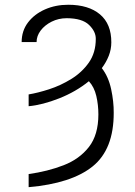

<svg xmlns="http://www.w3.org/2000/svg" viewBox="-20 -558 555 791"><path d="M98 -120.4V-169Q135.3 -175.1 182.5 -190.3Q229.8 -205.6 273.6 -232.6Q317.5 -259.6 346.1 -300.2Q374.6 -340.9 374.6 -397.7Q375 -427.9 346.9 -455.3Q318.9 -482.6 255.3 -483Q221.2 -483 192.8 -468.8Q164.4 -454.5 147.5 -432.2Q130.7 -409.8 130.7 -384.6H69.2Q69.2 -431.1 95.5 -465.6Q121.8 -500 165.3 -519.2Q208.8 -538.4 261 -538.4Q344.8 -538.4 391.9 -498.8Q438.9 -459.2 438.6 -383.5Q438.6 -354.8 428.1 -328.1Q417.6 -301.5 399.5 -277.3Q426.8 -242.2 437.9 -190.7Q448.9 -139.2 448.5 -93.4Q448.9 57.2 361.7 127.5Q274.5 197.8 98 213.1V159.1Q176.8 148.1 242.2 122.7Q307.5 97.3 346.4 47.4Q385.3 -2.5 385.3 -86.6Q385.3 -125.7 376.8 -162.5Q368.3 -199.2 346.2 -223.4Q292.6 -180 224.1 -152.9Q155.5 -125.7 98 -120.4Z"/></svg>

Font: Inter Extra Light BETA
Style: Regular
Weight: 200
Designer: Rasmus Andersson
Foundry: rsms
Version: Version 3.011;git-f93a4a705